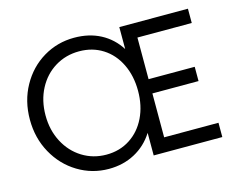

<svg xmlns="http://www.w3.org/2000/svg" viewBox="-101 -880 1286 1040"><g transform="rotate(-15 542.0 -360.5)"><path d="M43.9 -360.4Q43.9 -464.8 90.6 -548.8Q137.2 -632.8 216.3 -680.2Q295.4 -727.5 389.6 -727.5Q473.1 -727.5 537.1 -693.8Q601.1 -660.2 641.6 -596.7V-719.7H1026.4V-639.6H721.7V-406.2H980.5V-326.2H721.7V-80.1H1026.4V0H641.6V-126.5Q600.6 -62 535.4 -27.1Q470.2 7.8 389.6 7.8Q295.9 7.8 216.6 -40.3Q137.2 -88.4 90.6 -172.6Q43.9 -256.8 43.9 -360.4ZM650.4 -360.4Q650.4 -444.3 618.4 -510.3Q586.4 -576.2 528.8 -612.8Q471.2 -649.4 396.5 -649.4Q321.8 -649.4 261.5 -612.5Q201.2 -575.7 166.5 -509.8Q131.8 -443.8 131.8 -360.4Q131.8 -277.8 166.5 -211.7Q201.2 -145.5 261.7 -107.9Q322.3 -70.3 396.5 -70.3Q471.2 -70.3 528.8 -107.7Q586.4 -145 618.4 -210.9Q650.4 -276.9 650.4 -360.4Z"/></g></svg>

Font: Reddit Sans Strawberry
Style: Regular
Weight: 400
Designer: Stephen Hutchings
Foundry: Reddit
Version: Version 1.013